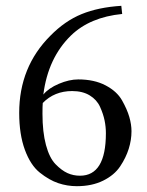

<svg xmlns="http://www.w3.org/2000/svg" viewBox="-20 -631 505 660"><path d="M127 -277Q126 -267 126 -240Q126 -177 138 -132.5Q150 -88 171 -66.5Q192 -45 212 -36Q232 -27 255 -27Q344 -27 344 -173Q344 -195 339.5 -217Q335 -239 324 -263.5Q313 -288 288.5 -303Q264 -318 228 -318Q167 -318 127 -277ZM400 -583Q289 -572 224 -509Q145 -432 129 -306Q147 -328 182.5 -343Q218 -358 249 -358Q304 -358 343 -337.5Q382 -317 399.5 -286Q417 -255 424.5 -229Q432 -203 432 -180Q432 -150 422.5 -119.5Q413 -89 393 -59Q373 -29 334.5 -10Q296 9 244 9Q211 9 180 -1.5Q149 -12 117 -37.5Q85 -63 65.5 -116Q46 -169 46 -243Q46 -401 153 -508Q203 -559 260.5 -582.5Q318 -606 397 -611Z"/></svg>

Font: Libertinus Sans
Style: Regular
Weight: 400
Designer: Philipp H. Poll
Foundry: Khaled Hosny
Version: Version 6.1